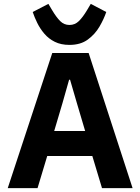

<svg xmlns="http://www.w3.org/2000/svg" viewBox="-20 -972 725 992"><path d="M665 0H507L457 -166H224L174 0H20L250 -698H438ZM420 -295 377 -440 342 -560H337L303 -440L260 -295ZM339 -740Q295 -740 263 -756Q231 -772 209 -798Q187 -824 172.5 -853.5Q158 -883 149 -910L230 -952L249 -920Q271 -883 291 -863Q311 -843 339 -843Q367 -843 387.5 -863Q408 -883 430 -920L449 -952L529 -910Q517 -874 494 -834.5Q471 -795 433.5 -767.5Q396 -740 339 -740Z"/></svg>

Font: IBM Plex Sans
Style: Regular
Weight: 400
Designer: Mike Abbink, Paul van der Laan, Pieter van Rosmalen
Foundry: Bold Monday
Version: Version 3.201